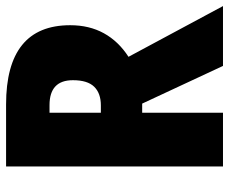

<svg xmlns="http://www.w3.org/2000/svg" viewBox="-81 -673 754 632"><g transform="rotate(-90 296.0 -357.0)"><path d="M268 -714Q529 -714 529 -503Q529 -440 502.5 -392Q476 -344 425 -311L592 0H395L271 -266H241V0H64V-714ZM266 -571H241V-402H265Q305 -402 326.5 -424Q348 -446 348 -494Q348 -571 266 -571Z"/></g></svg>

Font: Noto Sans Lao Looped Condensed Black
Style: Regular
Weight: 900
Width: 3
Designer: Mark Frömberg, Ben Mitchell
Foundry: The Fontpad Ltd
Version: Version 1.002; ttfautohint (v1.8.4.7-5d5b)